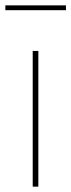

<svg xmlns="http://www.w3.org/2000/svg" viewBox="-28 -696 266 716"><path d="M94 0V-506H115V0ZM-8 -676H218V-658H-8Z"/></svg>

Font: IBM Plex Sans Cond Thin
Style: Regular
Weight: 100
Width: 3
Designer: Mike Abbink, Paul van der Laan, Pieter van Rosmalen
Foundry: Bold Monday
Version: Version 1.3